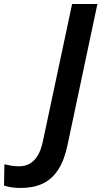

<svg xmlns="http://www.w3.org/2000/svg" viewBox="-171 -734 505 956"><path d="M-68 202Q-94 202 -115 198.5Q-136 195 -151 190L-149 84Q-133 88 -115 91Q-97 94 -76 94Q-46 94 -23 81Q0 68 16.5 41Q33 14 42 -28L188 -714H314L165 -11Q149 65 118 112Q87 159 41 180.5Q-5 202 -68 202Z"/></svg>

Font: Noto Sans Display SemiBold
Style: Italic
Weight: 600
Italic angle: -12°
Designer: Monotype Design Team
Foundry: Monotype Imaging Inc.
Version: Version 2.003